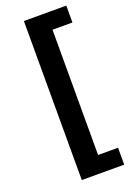

<svg xmlns="http://www.w3.org/2000/svg" viewBox="-166 -764 687 1004"><g transform="rotate(-20 177.0 -262.5)"><path d="M106 180V-705H342V-611H231V86H342V180Z"/></g></svg>

Font: Nunito Sans 12pt ExtraLight 12pt
Style: Bold
Weight: 700
Version: Version 3.101;gftools[0.9.27]